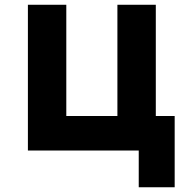

<svg xmlns="http://www.w3.org/2000/svg" viewBox="-20 -635 790 810"><path d="M565.3 155V0H97.7V-614.9H259.7V-145.6H475.3V-614.9H637.3V-145.6H716.9V155Z"/></svg>

Font: Martian Mono SemiExpanded
Style: Regular
Weight: 400
Width: 6
Monospace: yes
Designer: Roman Shamin
Foundry: Evil Martians
Version: Version 1.000